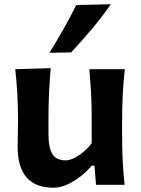

<svg xmlns="http://www.w3.org/2000/svg" viewBox="-20 -875 669 909"><path d="M232.9 13.7Q63.5 13.7 63.5 -181.2Q63.5 -216.8 64.5 -243.9Q65.4 -271 65.4 -299.3Q65.4 -374.5 62 -431.4Q58.6 -488.3 52.2 -547.4L220.2 -552.2Q214.8 -493.2 212.2 -436.3Q209.5 -379.4 209.5 -316.9V-238.3Q209.5 -176.8 227.5 -146.2Q245.6 -115.7 292 -115.7Q308.6 -115.7 330.8 -126.7Q353 -137.7 375.5 -156.2Q397.9 -174.8 414.1 -196.8V-316.9Q414.1 -379.4 411.1 -433.8Q408.2 -488.3 402.8 -547.4H570.8Q564.5 -488.3 561.3 -431.4Q558.1 -374.5 558.1 -299.3V-238.3Q558.1 -170.4 560.8 -115Q563.5 -59.6 569.8 0H434.6L427.2 -90.8H414.1Q392.1 -64.5 362.1 -40.5Q332 -16.6 298.6 -1.5Q265.1 13.7 232.9 13.7ZM213.9 -625Q249 -681.6 281 -738Q313 -794.4 340.8 -851.1L504.9 -855Q463.9 -795.9 416 -739Q368.2 -682.1 316.9 -627Z"/></svg>

Font: Pinar-FD SemiBold
Style: Regular
Weight: 600
Designer: Amin Abedi
Version: Version 2.000